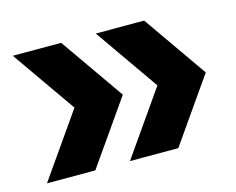

<svg xmlns="http://www.w3.org/2000/svg" viewBox="-71 -576 801 652"><g transform="rotate(-15 329.0 -250.0)"><path d="M20 -25.8 176.7 -250 20 -474.2H190L346.7 -250L190 -25.8ZM311.7 -25.8 468.3 -250 311.7 -474.2H481.7L638.3 -250L481.7 -25.8Z"/></g></svg>

Font: Funnel Sans Light ExtraBold
Style: Regular
Weight: 800
Version: Version 1.000